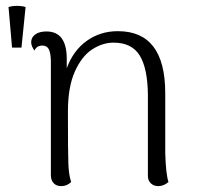

<svg xmlns="http://www.w3.org/2000/svg" viewBox="-20 -623 696 653"><path d="M21 -461H53L67 -599Q56 -603 38 -603Q21 -603 9 -599ZM553 -4Q537 10 518 10Q503 10 493 0.5Q483 -9 483 -25V-301Q482 -391 455 -434.5Q428 -478 366 -478Q329 -478 293.5 -455Q258 -432 234.5 -379.5Q211 -327 211 -244Q211 -106 212.5 -66.5Q214 -27 222 -4Q208 10 188 10Q172 10 162.5 0Q153 -10 153 -27V-417Q152 -445 145.5 -456.5Q139 -468 124 -468Q105 -468 97 -451Q86 -467 86 -479Q86 -496 100 -506Q114 -516 138 -516Q207 -516 207 -423V-391Q229 -451 275 -484Q321 -517 381 -517Q542 -517 542 -306V-103Q544 -31 553 -4Z"/></svg>

Font: Arima Madurai Light
Style: Regular
Weight: 300
Designer: Joana Correia and Natanael Gama
Foundry: NDISCOVER
Version: Version 1.019